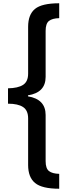

<svg xmlns="http://www.w3.org/2000/svg" viewBox="-20 -793 422 1174"><path d="M342 361Q237 361 194.5 326Q152 291 152 216V-69Q152 -118 121 -138.5Q90 -159 29 -159V-253Q90 -254 121 -274Q152 -294 152 -343V-629Q152 -704 194 -738.5Q236 -773 342 -773V-682Q300 -681 279.5 -665Q259 -649 259 -604V-323Q259 -227 151 -210V-204Q259 -186 259 -90V192Q259 237 279.5 253Q300 269 342 270Z"/></svg>

Font: Noto Sans Telugu ExtraCondensed SemiBold
Style: Regular
Weight: 600
Width: 2
Designer: Jelle Bosma - Monotype Design Team
Foundry: Monotype Imaging Inc.
Version: Version 2.005; ttfautohint (v1.8.4.7-5d5b)